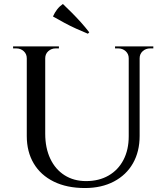

<svg xmlns="http://www.w3.org/2000/svg" viewBox="-20 -934 837 968"><path d="M208 -700V-260Q208 -188 233.5 -134Q259 -80 305.5 -50.5Q352 -21 414 -21Q479 -21 527.5 -49Q576 -77 602.5 -128Q629 -179 629 -247V-700H684V-249Q684 -170 650.5 -111Q617 -52 554.5 -19Q492 14 408 14Q317 14 251 -18.5Q185 -51 150 -110Q115 -169 115 -248V-700ZM118 -700V-640H115Q115 -662 99.5 -676Q84 -690 62 -690Q62 -690 54 -690Q46 -690 46 -690V-700ZM277 -700V-690Q277 -690 269 -690Q261 -690 261 -690Q239 -690 223.5 -676Q208 -662 208 -640H206V-700ZM632 -700V-640H629Q629 -662 613.5 -676Q598 -690 576 -690Q576 -690 568 -690Q560 -690 560 -690V-700ZM753 -700V-690Q753 -690 745 -690Q737 -690 737 -690Q715 -690 699.5 -676Q684 -662 684 -640H682V-700ZM430 -771 423 -764Q394 -776 364 -789.5Q334 -803 304.5 -819Q275 -835 247 -851Q256 -871 268 -886.5Q280 -902 297 -914Q318 -894 341.5 -870.5Q365 -847 387.5 -822Q410 -797 430 -771Z"/></svg>

Font: Cinzel Medium
Style: Regular
Weight: 500
Designer: Natanael Gama
Version: Version 2.000